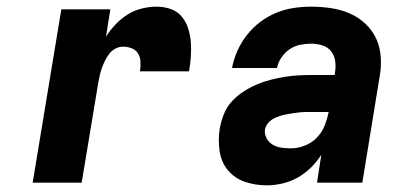

<svg xmlns="http://www.w3.org/2000/svg" viewBox="-20 -548 1240 576"><path d="M78 0 164 -520H311L298 -438Q310 -457 326.5 -474.5Q343 -492 363 -504.5Q383 -517 405.5 -522.5Q428 -528 450 -528Q472 -528 492 -521Q512 -514 525 -498.5Q538 -483 544.5 -462.5Q551 -442 552.5 -421Q554 -400 552.5 -378Q551 -356 547 -334H400Q402 -348 401.5 -362Q401 -376 394.5 -387Q388 -398 375.5 -403Q363 -408 349 -408Q338 -408 327 -402.5Q316 -397 308.5 -387.5Q301 -378 295.5 -367Q290 -356 286 -345Q282 -334 279.5 -323Q277 -312 275 -301L225 0Z M780 8Q746 8 715 -2.5Q684 -13 664 -37Q644 -61 639 -94Q634 -127 639 -161Q643 -183 651 -204Q659 -225 674 -242Q689 -259 708.5 -272Q728 -285 749 -294Q770 -303 791.5 -308.5Q813 -314 834.5 -317.5Q856 -321 877 -322Q898 -323 919 -323H984L985 -331Q988 -348 985.5 -365Q983 -382 973 -394.5Q963 -407 946.5 -412Q930 -417 913 -417Q897 -417 880 -413.5Q863 -410 848.5 -400Q834 -390 824 -375Q814 -360 811 -344H676Q681 -370 692 -395Q703 -420 720.5 -442.5Q738 -465 760.5 -482Q783 -499 808.5 -509.5Q834 -520 860.5 -524Q887 -528 913 -528Q944 -528 973.5 -523.5Q1003 -519 1029.5 -507.5Q1056 -496 1077 -476Q1098 -456 1109.5 -430Q1121 -404 1122.5 -373.5Q1124 -343 1118 -313L1067 0H931L944 -84Q931 -63 912.5 -45Q894 -27 872.5 -15Q851 -3 827 2.5Q803 8 780 8ZM853 -103Q873 -103 894 -111Q915 -119 930.5 -135Q946 -151 954 -171.5Q962 -192 966 -212H919Q910 -212 900 -212Q890 -212 880 -211Q870 -210 860 -208.5Q850 -207 839.5 -205Q829 -203 819.5 -200Q810 -197 800.5 -192Q791 -187 784 -178.5Q777 -170 775 -160Q773 -146 779.5 -133.5Q786 -121 798 -114Q810 -107 824 -105Q838 -103 853 -103Z"/></svg>

Font: Iosevka SS04 Hv Ex Obl
Style: Regular
Weight: 900
Width: 7
Italic angle: -9°
Monospace: yes
Designer: Belleve Invis
Foundry: Belleve Invis
Version: Version 19.0.0; ttfautohint (v1.8.4)